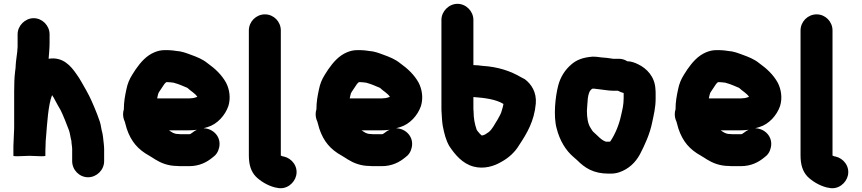

<svg xmlns="http://www.w3.org/2000/svg" viewBox="-20 -842 4501 1003"><path d="M72 -663V-597L70 -571C68 -551 63 -523 62 -501C62 -492 61 -482 59 -469C55 -438 54 -399 54 -364V-188C54 -175 54 -162 53 -150C53 -126 50 -101 50 -80V-28C50 -25 78 -25 134 -28C189 -25 217 -25 217 -28V-40C217 -51 217 -64 218 -81C218 -98 219 -115 221 -132C226 -194 232 -296 252 -345C259 -336 264 -326 269 -316C278 -298 287 -284 297 -266C309 -242 331 -187 340 -162C346 -147 348 -122 353 -106C353 -93 357 -76 357 -64V0C357 46 395 84 440 84C485 84 524 46 524 0V-64C524 -73 523 -82 522 -92C519 -117 518 -140 511 -162C508 -182 504 -202 497 -219C488 -247 460 -314 446 -341L430 -371C414 -398 398 -430 380 -454C350 -498 308 -547 234 -535C236 -562 239 -590 239 -618V-663C239 -708 201 -747 156 -747C111 -747 72 -708 72 -663Z M887 -410C888 -410 889 -410 890 -409C914 -403 937 -392 959 -383C976 -366 998 -356 1011 -336C1001 -333 992 -329 981 -329C974 -328 967 -328 959 -328H801L803 -338C806 -350 806 -354 812 -363L828 -387C833 -395 841 -408 849 -413H855C865 -413 877 -411 887 -410ZM1009 -164 997 -158C990 -152 984 -149 976 -143C975 -143 975 -143 975 -142C972 -141 969 -141 967 -141H926C923 -141 917 -141 910 -142C888 -142 877 -152 863 -161H959C977 -161 993 -162 1009 -164ZM1043 -172 1064 -178C1115 -193 1156 -239 1173 -288C1186 -330 1179 -375 1161 -410C1137 -453 1103 -484 1064 -512C1038 -533 1010 -544 977 -556C952 -565 931 -574 900 -576L886 -578C877 -579 867 -580 858 -580H838C821 -580 804 -576 787 -569C744 -551 715 -517 689 -480L671 -452C656 -428 646 -405 640 -374C633 -341 627 -311 627 -271C624 -262 623 -254 623 -245C623 -232 626 -219 632 -206C636 -193 639 -182 642 -170C665 -102 701 -61 759 -29L777 -18C782 -15 786 -12 791 -9C820 9 858 25 905 25C914 26 921 26 926 26H968C1022 26 1061 5 1090 -19C1109 -32 1120 -49 1125 -72C1137 -128 1093 -171 1043 -172Z M1280 -683V-31C1280 19 1291 53 1316 80C1340 104 1377 127 1416 137L1427 139C1477 151 1518 114 1527 76C1539 26 1503 -15 1464 -24L1454 -26C1453 -27 1449 -29 1447 -29V-683C1447 -729 1410 -767 1364 -767C1318 -767 1280 -729 1280 -683Z M1893 -410C1894 -410 1895 -410 1896 -409C1920 -403 1943 -392 1965 -383C1982 -366 2004 -356 2017 -336C2007 -333 1998 -329 1987 -329C1980 -328 1973 -328 1965 -328H1807L1809 -338C1812 -350 1812 -354 1818 -363L1834 -387C1839 -395 1847 -408 1855 -413H1861C1871 -413 1883 -411 1893 -410ZM2015 -164 2003 -158C1996 -152 1990 -149 1982 -143C1981 -143 1981 -143 1981 -142C1978 -141 1975 -141 1973 -141H1932C1929 -141 1923 -141 1916 -142C1894 -142 1883 -152 1869 -161H1965C1983 -161 1999 -162 2015 -164ZM2049 -172 2070 -178C2121 -193 2162 -239 2179 -288C2192 -330 2185 -375 2167 -410C2143 -453 2109 -484 2070 -512C2044 -533 2016 -544 1983 -556C1958 -565 1937 -574 1906 -576L1892 -578C1883 -579 1873 -580 1864 -580H1844C1827 -580 1810 -576 1793 -569C1750 -551 1721 -517 1695 -480L1677 -452C1662 -428 1652 -405 1646 -374C1639 -341 1633 -311 1633 -271C1630 -262 1629 -254 1629 -245C1629 -232 1632 -219 1638 -206C1642 -193 1645 -182 1648 -170C1671 -102 1707 -61 1765 -29L1783 -18C1788 -15 1792 -12 1797 -9C1826 9 1864 25 1911 25C1920 26 1927 26 1932 26H1974C2028 26 2067 5 2096 -19C2115 -32 2126 -49 2131 -72C2143 -128 2099 -171 2049 -172Z M2610 -299C2608 -286 2606 -280 2602 -267C2598 -247 2586 -231 2578 -215C2564 -194 2553 -168 2533 -152L2515 -140C2509 -137 2504 -135 2497 -134C2490 -139 2486 -144 2480 -151C2477 -155 2469 -163 2469 -168C2460 -194 2454 -224 2454 -259C2453 -267 2453 -275 2453 -282V-335H2455C2511 -331 2572 -323 2610 -299ZM2370 -822C2325 -822 2286 -783 2286 -738V-282C2286 -271 2286 -261 2287 -251L2289 -219C2290 -207 2291 -195 2293 -184C2301 -143 2309 -111 2327 -79C2357 -34 2395 12 2453 28C2508 43 2562 26 2600 3C2637 -17 2671 -48 2692 -84C2732 -144 2771 -209 2779 -301C2784 -361 2755 -403 2722 -428C2721 -429 2704 -437 2703 -438C2647 -471 2582 -493 2500 -498C2484 -500 2470 -502 2453 -502V-738C2453 -783 2415 -822 2370 -822Z M3238 -356V-330C3238 -293 3231 -268 3224 -237C3213 -187 3193 -140 3168 -103H3167C3166 -102 3166 -102 3165 -102H3145C3119 -111 3103 -133 3084 -149C3076 -155 3071 -164 3065 -174C3051 -195 3046 -228 3046 -263C3050 -301 3046 -360 3072 -377C3072 -378 3072 -378 3073 -378C3076 -379 3078 -379 3081 -379H3082C3089 -378 3097 -377 3107 -376C3131 -374 3158 -368 3182 -368H3208C3218 -363 3226 -359 3238 -356ZM3075 -546C3026 -542 2992 -530 2963 -504C2932 -477 2908 -441 2896 -395C2881 -337 2870 -236 2888 -171C2904 -108 2935 -56 2978 -20L2994 -6C3035 35 3079 65 3160 65C3181 66 3200 63 3215 58C3264 41 3299 8 3323 -36C3348 -84 3375 -142 3387 -203C3395 -241 3405 -280 3405 -326V-350C3405 -359 3405 -368 3404 -376C3401 -441 3359 -485 3312 -507C3297 -514 3278 -522 3257 -522C3243 -531 3228 -535 3212 -535H3182C3181 -535 3179 -535 3176 -536C3159 -539 3139 -541 3122 -542C3106 -544 3097 -546 3075 -546Z M3769 -410C3770 -410 3771 -410 3772 -409C3796 -403 3819 -392 3841 -383C3858 -366 3880 -356 3893 -336C3883 -333 3874 -329 3863 -329C3856 -328 3849 -328 3841 -328H3683L3685 -338C3688 -350 3688 -354 3694 -363L3710 -387C3715 -395 3723 -408 3731 -413H3737C3747 -413 3759 -411 3769 -410ZM3891 -164 3879 -158C3872 -152 3866 -149 3858 -143C3857 -143 3857 -143 3857 -142C3854 -141 3851 -141 3849 -141H3808C3805 -141 3799 -141 3792 -142C3770 -142 3759 -152 3745 -161H3841C3859 -161 3875 -162 3891 -164ZM3925 -172 3946 -178C3997 -193 4038 -239 4055 -288C4068 -330 4061 -375 4043 -410C4019 -453 3985 -484 3946 -512C3920 -533 3892 -544 3859 -556C3834 -565 3813 -574 3782 -576L3768 -578C3759 -579 3749 -580 3740 -580H3720C3703 -580 3686 -576 3669 -569C3626 -551 3597 -517 3571 -480L3553 -452C3538 -428 3528 -405 3522 -374C3515 -341 3509 -311 3509 -271C3506 -262 3505 -254 3505 -245C3505 -232 3508 -219 3514 -206C3518 -193 3521 -182 3524 -170C3547 -102 3583 -61 3641 -29L3659 -18C3664 -15 3668 -12 3673 -9C3702 9 3740 25 3787 25C3796 26 3803 26 3808 26H3850C3904 26 3943 5 3972 -19C3991 -32 4002 -49 4007 -72C4019 -128 3975 -171 3925 -172Z M4162 -683V-31C4162 19 4173 53 4198 80C4222 104 4259 127 4298 137L4309 139C4359 151 4400 114 4409 76C4421 26 4385 -15 4346 -24L4336 -26C4335 -27 4331 -29 4329 -29V-683C4329 -729 4292 -767 4246 -767C4200 -767 4162 -729 4162 -683Z"/></svg>

Font: Blanket
Style: Blk
Weight: 900
Foundry: Cannot Into Space Fonts
Version: Version 0.9